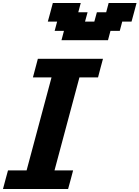

<svg xmlns="http://www.w3.org/2000/svg" viewBox="-20 -1270 937 1290"><path d="M0 0H437.5Q443.4 -21 454.6 -62.5Q465.8 -104 471.2 -125H346.2Q374 -229.5 429.9 -437.7Q485.8 -646 513.7 -750H638.7Q644 -771 655 -812.5Q666 -854 671.9 -875H234.4Q229 -854 217.8 -812.5Q206.5 -771 201.2 -750H326.2Q298.3 -646 242.4 -437.5Q186.5 -229 158.7 -125H33.7Q27.8 -104 16.6 -62.5Q5.4 -21 0 0ZM393.1 -1000H705.6L722.2 -1062.5H784.7L801.3 -1125H863.8Q869.6 -1146 880.9 -1187.5Q892.1 -1229 897.5 -1250H710L693.4 -1187.5H630.9L613.8 -1125H551.3L568.4 -1187.5H505.9L522.5 -1250H335Q329.6 -1229 318.4 -1187.5Q307.1 -1146 301.3 -1125H363.8L347.2 -1062.5H409.7Z"/></svg>

Font: Faithful 32x
Style: SemiboldOblique
Weight: 400
Foundry: Faithful Resource Pack
Version: Version 1.0; January 27, 2023